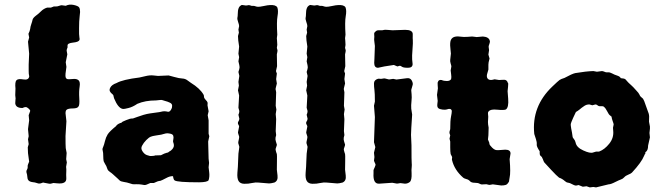

<svg xmlns="http://www.w3.org/2000/svg" viewBox="-20 -794 2883 830"><path d="M321.8 -672.4Q321.3 -641.6 323.2 -632.8Q325.2 -624 323.2 -621.1Q320.3 -612.3 295.9 -609.9Q271.5 -607.4 272 -597.2Q272 -593.3 272 -588.9Q268.1 -581.1 268.1 -575.2L271 -559.1L264.2 -524.9L267.1 -504.9Q261.2 -468.8 263.7 -460.4Q266.1 -452.1 273.9 -451.7Q281.7 -451.2 296.4 -452.6Q311 -454.1 319.3 -447.3Q327.6 -439.9 324.2 -419.4Q320.8 -398.9 322.8 -368.7Q324.7 -338.4 318.8 -333Q314 -325.2 293.9 -325.2Q273.9 -325.2 267.1 -318.8Q263.2 -314 263.2 -305.2L267.1 -270L263.2 -206.1Q263.2 -165 264.2 -153.8L268.1 -132.8L266.1 -106L269 -91.8Q269 -88.9 267.1 -80.6Q265.1 -72.3 266.1 -68.4Q267.1 -64.5 266.6 -54.2Q266.1 -44.9 266.1 -38.1Q266.1 -31.2 266.6 -23.4Q268.1 2.9 226.6 -1.5Q213.9 -2.9 210.9 -2.9Q198.2 1.5 191.9 0L170.9 -3.9Q167 -5.9 163.1 -3.9Q159.2 -2 156.7 -1.5Q154.3 -1 150.4 -0.5Q146.5 0 138.7 -2.9Q129.9 -5.9 123 -6.3Q102.5 -7.8 99.1 -22.5Q98.1 -26.4 97.7 -33.2Q97.2 -40 96.2 -42L94.2 -49.8V-54.2Q94.2 -56.2 95.7 -58.6Q97.2 -61 98.6 -64.9Q100.1 -68.8 99.6 -73.7Q99.1 -79.1 101.6 -84.5Q104 -89.8 106 -95.2L101.1 -131.8Q100.1 -154.8 100.1 -157.2L104 -170.9L101.1 -191.9L104 -205.1L101.1 -235.8L106 -273.9L104 -295.9L110.8 -314.9Q109.9 -319.3 103 -325.2Q96.7 -331.1 90.8 -331.1Q85 -331.1 77.1 -327.1Q48.3 -327.1 45.9 -347.2L46.9 -363.8Q47.9 -366.2 46.9 -373Q45.9 -379.9 45.9 -382.8L46.9 -411.1Q43.9 -439.9 51.3 -447.3Q58.6 -454.6 80.6 -450.7Q102.5 -446.8 106 -461.9Q106.9 -463.9 105.5 -468.8Q104 -473.6 104 -487.3V-515.1L106 -562L101.1 -613.8L106 -631.8L103 -647.9Q108.9 -659.7 110.4 -668.9Q111.3 -678.7 115.2 -689.5Q119.1 -700.2 120.6 -708Q122.1 -715.8 133.8 -725.1Q145.5 -733.4 157.2 -745.1Q168.9 -756.8 184.1 -761.2Q191.9 -761.2 200.2 -761.2L212.9 -766.1H221.7Q228 -766.1 230 -767.1L243.2 -771Q246.1 -772 252.9 -770.5Q259.8 -769 264.2 -769Q279.8 -776.9 299.3 -772.5Q318.4 -768.1 322.3 -761.7Q326.2 -755.4 326.2 -742.2L324.2 -722.2Q321.8 -703.6 321.8 -672.4Z M705.6 -311Q714.4 -309.1 721.2 -323.2Q724.1 -328.1 724.1 -336.9Q724.1 -345.7 714.4 -350.1Q704.6 -355 694.3 -357.4Q684.1 -359.9 681.6 -361.3Q679.2 -362.8 668 -361.3Q656.7 -359.9 654.8 -359.9Q607.9 -359.9 573.7 -345.2Q553.7 -331.5 535.6 -327.1Q518.1 -322.3 510.7 -323.2Q490.7 -326.2 473.1 -369.1L469.7 -382.8Q467.8 -385.7 462.9 -389.6Q458 -393.6 455.1 -399.4Q452.1 -405.3 456.1 -414.1Q462.4 -427.7 483.9 -435.1Q510.7 -450.2 583 -459Q588.9 -460 608.4 -464.8Q627.9 -469.7 643.6 -467.8Q659.2 -465.8 663.1 -465.8L709 -467.8Q710.9 -467.8 732.9 -461.4Q754.9 -455.1 768.1 -454.6Q781.2 -454.1 791.5 -445.8Q801.8 -438 805.2 -436Q844.2 -412.1 859.9 -384.8Q861.8 -381.8 861.8 -375.5Q862.3 -369.1 869.1 -362.3Q876 -355.5 877 -351.6Q877.9 -348.1 877.4 -344.2Q877 -340.3 877 -338.9L881.8 -313L877.9 -295.9L881.8 -273.9V-215.8L884.8 -205.1L879.9 -182.1L881.8 -107.9L883.8 -89.8L881.8 -70.8Q881.8 -68.8 884.3 -49.8Q886.7 -30.8 881.8 -15.1Q877 -6.3 840.8 -5.9Q746.1 -5.9 734.9 -14.2Q730 -17.1 728 -32.2Q715.3 -33.7 697.8 -23.9Q679.7 -14.2 672.9 -12.2Q663.6 -12.2 645 -2.9Q637.2 -2.9 629.9 -2.9Q610.4 6.8 604 5.9L592.3 3.9Q581.1 2 568.8 2.4Q556.6 2.9 552.2 2Q547.9 1 539.1 -2Q529.3 -5.4 516.1 -7.3Q502.9 -9.3 498 -13.2Q493.2 -17.1 487.3 -23.4Q481.4 -29.3 477.5 -32.2Q474.6 -35.2 467.8 -41Q461.4 -46.9 455.1 -50.8Q449.2 -55.2 447.3 -57.6Q445.3 -60.1 442.9 -66.9Q440.9 -73.2 439.5 -76.2Q438 -79.1 434.6 -84.5Q431.2 -89.8 428.7 -95.7Q426.3 -101.6 425.8 -132.8L422.9 -148.9Q422.9 -151.9 426.3 -159.7Q429.7 -167 433.6 -183.6Q437.5 -200.2 445.3 -212.9Q453.6 -226.1 481.9 -249Q484.4 -254.4 492.7 -258.8Q501 -263.2 504.9 -263.2Q506.3 -267.6 525.9 -274.9Q544.9 -282.2 548.3 -281.7Q551.8 -281.2 555.7 -282.2Q559.6 -283.2 572.3 -288.1Q585 -293 600.1 -297.4Q615.2 -301.8 628.4 -303.7Q642.6 -306.2 656.2 -307.6Q669.9 -309.1 676.8 -311Q683.6 -313 690.4 -313Q697.3 -313 705.6 -311ZM686 -214.4Q681.6 -212.9 676.8 -211.9Q671.9 -210.9 655.3 -208.5Q638.7 -206.1 631.8 -203.1Q624 -200.2 612.3 -188.5Q600.6 -176.8 594.2 -164.1Q587.4 -152.3 596.2 -139.6Q604.5 -127 615.2 -123.5Q626 -120.1 628.4 -119.6Q630.9 -119.1 633.8 -119.6Q636.7 -120.1 641.6 -120.1Q646.5 -120.1 650.9 -122.1Q674.8 -123 675.8 -123L689.9 -129.9L701.7 -133.8Q706.1 -133.8 709 -136.7Q711.9 -139.6 714.8 -140.6Q717.8 -142.1 719.2 -143.6Q720.7 -145 724.6 -148.9Q728.5 -152.8 731 -159.7Q732.9 -167 730.5 -173.8Q728 -180.7 728 -183.6Q728 -186.5 729.5 -193.4Q731 -200.2 729 -207Q727.1 -213.9 715.3 -216.3Q703.6 -218.8 697.3 -217.3Q690.9 -215.8 686 -214.4Z M1007.8 -732.9Q1007.8 -765.1 1022.9 -771Q1022.9 -773.9 1033.7 -771.5Q1044.4 -769 1050.3 -771Q1055.7 -772.9 1060.5 -771Q1065.9 -769 1067.9 -768.6Q1069.8 -768.1 1074.2 -768.6Q1078.6 -769 1083.5 -767.1Q1088.4 -765.1 1095.2 -764.6Q1102.1 -764.2 1120.6 -768.1Q1138.7 -772 1146 -772Q1171.9 -773.9 1178.7 -762.2Q1184.1 -748.5 1179.7 -724.1Q1175.3 -699.7 1178.7 -644L1176.8 -628.9L1177.7 -617.7Q1178.7 -606 1178.7 -600.1L1176.8 -586.9Q1176.8 -585 1178.7 -580.1Q1180.7 -575.2 1178.7 -568.4Q1176.8 -561 1176.8 -559.1L1177.7 -507.8L1173.8 -490.2Q1171.9 -486.3 1176.8 -476.1L1173.8 -452.1L1176.8 -433.1L1171.9 -413.1Q1170.4 -409.2 1172.4 -403.3Q1173.8 -397.9 1173.8 -395L1171.9 -336.9L1174.8 -320.3L1171.9 -300.8L1173.8 -278.8L1171.9 -227.1L1173.8 -210Q1169.9 -197.8 1170.9 -190.4Q1171.9 -183.6 1176.8 -168.9Q1176.8 -165 1173.8 -157.7Q1170.9 -150.4 1171.4 -146.5Q1171.9 -142.6 1173.8 -136.7Q1175.8 -130.9 1176.8 -127.9Q1177.7 -125 1177.2 -94.2Q1176.8 -63.5 1176.8 -60.5Q1176.8 -57.6 1179.7 -35.2Q1182.6 -12.2 1166 -4.9Q1150.9 -1 1143.1 -1L1095.7 -4.9Q1086.9 -6.3 1069.8 -2.9Q1053.2 1 1035.6 0.5Q1018.1 0 1011.2 -11.7Q1004.4 -23.4 1006.3 -47.9Q1008.8 -73.2 1009.3 -97.2Q1009.8 -121.1 1010.7 -129.9L1014.6 -159.2L1009.8 -175.8Q1009.8 -180.7 1012.2 -190.4Q1014.6 -200.2 1013.7 -204.1Q1012.7 -208 1010.7 -213.4Q1008.8 -218.8 1008.8 -222.2L1013.7 -247.1Q1013.7 -250 1010.7 -254.9Q1006.3 -262.2 1010.3 -268.6Q1014.6 -274.9 1014.6 -280.8L1010.7 -297.9Q1014.6 -305.7 1014.6 -314L1010.7 -328.1L1013.7 -380.9L1008.8 -403.8L1012.7 -423.8L1010.7 -439.9L1014.6 -465.8L1010.7 -482.9Q1015.6 -497.6 1015.6 -503.4Q1015.6 -509.3 1010.7 -528.8L1013.7 -546.9L1010.7 -562L1013.7 -592.8Q1008.8 -622.1 1008.8 -638.2L1012.7 -652.8L1010.7 -666L1013.7 -681.2Q1013.7 -687 1009.3 -699.2Q1004.9 -711.4 1006.3 -717.8Q1007.8 -724.1 1007.8 -732.9Z M1302.7 -732.9Q1302.7 -765.1 1317.9 -771Q1317.9 -773.9 1328.6 -771.5Q1339.4 -769 1345.2 -771Q1350.6 -772.9 1355.5 -771Q1360.8 -769 1362.8 -768.6Q1364.7 -768.1 1369.1 -768.6Q1373.5 -769 1378.4 -767.1Q1383.3 -765.1 1390.1 -764.6Q1397 -764.2 1415.5 -768.1Q1433.6 -772 1440.9 -772Q1466.8 -773.9 1473.6 -762.2Q1479 -748.5 1474.6 -724.1Q1470.2 -699.7 1473.6 -644L1471.7 -628.9L1472.7 -617.7Q1473.6 -606 1473.6 -600.1L1471.7 -586.9Q1471.7 -585 1473.6 -580.1Q1475.6 -575.2 1473.6 -568.4Q1471.7 -561 1471.7 -559.1L1472.7 -507.8L1468.8 -490.2Q1466.8 -486.3 1471.7 -476.1L1468.8 -452.1L1471.7 -433.1L1466.8 -413.1Q1465.3 -409.2 1467.3 -403.3Q1468.8 -397.9 1468.8 -395L1466.8 -336.9L1469.7 -320.3L1466.8 -300.8L1468.8 -278.8L1466.8 -227.1L1468.8 -210Q1464.8 -197.8 1465.8 -190.4Q1466.8 -183.6 1471.7 -168.9Q1471.7 -165 1468.8 -157.7Q1465.8 -150.4 1466.3 -146.5Q1466.8 -142.6 1468.8 -136.7Q1470.7 -130.9 1471.7 -127.9Q1472.7 -125 1472.2 -94.2Q1471.7 -63.5 1471.7 -60.5Q1471.7 -57.6 1474.6 -35.2Q1477.5 -12.2 1460.9 -4.9Q1445.8 -1 1438 -1L1390.6 -4.9Q1381.8 -6.3 1364.7 -2.9Q1348.1 1 1330.6 0.5Q1313 0 1306.2 -11.7Q1299.3 -23.4 1301.3 -47.9Q1303.7 -73.2 1304.2 -97.2Q1304.7 -121.1 1305.7 -129.9L1309.6 -159.2L1304.7 -175.8Q1304.7 -180.7 1307.1 -190.4Q1309.6 -200.2 1308.6 -204.1Q1307.6 -208 1305.7 -213.4Q1303.7 -218.8 1303.7 -222.2L1308.6 -247.1Q1308.6 -250 1305.7 -254.9Q1301.3 -262.2 1305.2 -268.6Q1309.6 -274.9 1309.6 -280.8L1305.7 -297.9Q1309.6 -305.7 1309.6 -314L1305.7 -328.1L1308.6 -380.9L1303.7 -403.8L1307.6 -423.8L1305.7 -439.9L1309.6 -465.8L1305.7 -482.9Q1310.5 -497.6 1310.5 -503.4Q1310.5 -509.3 1305.7 -528.8L1308.6 -546.9L1305.7 -562L1308.6 -592.8Q1303.7 -622.1 1303.7 -638.2L1307.6 -652.8L1305.7 -666L1308.6 -681.2Q1308.6 -687 1304.2 -699.2Q1299.8 -711.4 1301.3 -717.8Q1302.7 -724.1 1302.7 -732.9Z M1757.8 -324.2 1761.7 -298.8Q1756.8 -228 1756.8 -210.9L1758.8 -166Q1758.8 -95.7 1759.8 -88.9Q1760.7 -82 1759.8 -72.3Q1758.8 -62.5 1758.8 -59.1Q1758.8 -56.2 1759.3 -45.4Q1760.7 -15.1 1751.5 -7.3Q1742.2 0 1730.5 0L1714.8 -2Q1711.4 -2.9 1707.5 -2Q1703.6 -1 1699.2 -0.5Q1694.8 0 1686.5 -2Q1678.7 -3.9 1675.8 -3.9L1633.8 -1Q1630.9 -1 1619.6 0Q1591.8 2 1594.7 -44.9V-58.1Q1594.7 -60.1 1599.6 -70.3Q1604.5 -80.6 1603 -84.5Q1601.6 -87.9 1599.6 -91.8Q1597.7 -95.7 1596.7 -99.1L1598.6 -115.2L1596.7 -133.8L1602.5 -158.2L1596.7 -179.2L1600.6 -288.1L1596.7 -336.9L1600.6 -355Q1600.6 -391.6 1598.6 -405.3Q1596.7 -418.9 1596.7 -433.6Q1596.7 -448.2 1614.3 -453.6Q1615.7 -454.1 1620.6 -453.6Q1625.5 -453.1 1627.4 -453.1L1640.6 -455.1Q1644 -455.1 1650.9 -453.1Q1657.7 -451.2 1660.6 -450.7Q1663.6 -450.2 1669.9 -451.7Q1676.3 -453.1 1679.7 -453.1L1693.8 -450.2Q1695.8 -450.2 1740.7 -456.1Q1753.9 -457 1759.8 -446.3Q1765.6 -435.5 1764.2 -428.2Q1762.7 -420.9 1760.3 -414.1Q1757.8 -407.2 1757.8 -403.3Q1757.8 -399.4 1759.3 -386.7Q1760.7 -374 1758.8 -356.4Q1756.8 -338.9 1757.8 -324.2ZM1615.2 -663.1H1629.9Q1635.7 -663.1 1639.2 -664.6Q1642.6 -666 1657.7 -664.6Q1672.9 -663.1 1676.8 -663.1L1731.4 -665Q1762.7 -665 1764.2 -647.9Q1764.6 -643.1 1764.2 -636.7Q1763.7 -630.4 1764.6 -620.6Q1765.6 -610.8 1763.2 -580.6Q1760.7 -550.3 1761.7 -537.1L1763.7 -517.1Q1763.7 -501 1743.7 -501Q1723.6 -501 1717.8 -505.4Q1711.9 -509.8 1708.5 -509.8L1697.8 -506.8L1682.6 -513.2L1641.6 -506.8L1614.3 -501Q1597.7 -501 1597.7 -522L1598.6 -540L1600.6 -595.2Q1600.6 -598.6 1598.6 -611.3Q1596.7 -624 1597.7 -628.9Q1598.6 -633.8 1597.7 -643.6Q1596.7 -653.3 1600.6 -654.8Q1606.9 -663.1 1615.2 -663.1Z M2091.3 -514.6V-493.2Q2091.3 -491.2 2086.9 -478Q2082.5 -464.8 2086.4 -457Q2093.3 -443.4 2118.2 -451.2L2137.2 -448.2L2159.2 -449.2Q2171.4 -449.2 2175.3 -436Q2178.2 -435.1 2176.3 -419.4Q2174.3 -403.8 2174.3 -399.9Q2174.3 -396 2176.8 -367.2Q2179.7 -330.1 2167 -320.8Q2158.2 -316.9 2129.4 -319.8Q2100.6 -322.8 2093.3 -313Q2088.4 -311 2089.8 -299.3Q2091.3 -288.1 2090.3 -282.2Q2089.4 -276.4 2089.4 -266.6Q2089.4 -256.8 2092.3 -242.2Q2092.3 -227.1 2091.3 -209L2089.4 -190.9L2095.2 -176.8Q2095.2 -168.9 2100.1 -164.1Q2115.2 -145 2127.4 -145H2136.2L2164.1 -147Q2187 -147 2187 -130.4L2183.1 -106Q2188 -46.9 2183.1 -26.9L2181.2 -15.1Q2181.2 -8.8 2178.7 -6.3Q2176.3 -3.9 2174.8 -1Q2170.4 7.8 2146.5 7.8L2110.4 2.9L2099.1 4.9Q2096.2 5.9 2090.8 4.4Q2085.9 2.9 2083 2.4Q2080.1 2 2071.3 2.9Q2062.5 3.9 2059.6 2.9Q2056.6 2 2053.7 0.5Q2046.9 -3.9 2032.2 -3.9Q2017.6 -3.9 2011.7 -10.7Q2005.9 -17.6 1995.6 -20Q1985.4 -22.9 1982.4 -25.9Q1944.3 -59.1 1934.1 -102.1Q1933.1 -105 1934.1 -109.4Q1935.1 -113.8 1934.1 -116.2L1928.2 -127.9Q1926.3 -137.7 1926.3 -157.2V-182.1L1923.3 -194.3L1926.3 -209Q1921.9 -217.8 1923.3 -225.1L1926.3 -235.8Q1926.3 -273.4 1929.7 -289.6Q1933.1 -305.7 1933.1 -314.9Q1929.7 -328.1 1911.1 -320.8Q1905.3 -318.8 1892.6 -320.3Q1879.9 -321.8 1874.5 -326.7Q1869.1 -331.5 1870.6 -344.2Q1872.1 -356.9 1872.1 -357.9L1869.1 -383.8L1873 -412.1L1872.1 -425.3Q1871.1 -439 1873 -439Q1875 -450.2 1889.2 -448.2Q1897.9 -443.8 1911.6 -443.8Q1925.3 -443.8 1930.2 -452.1Q1932.1 -460 1930.2 -473.1Q1928.2 -486.8 1928.2 -489.3L1931.2 -506.8Q1931.2 -509.8 1928.2 -519.5Q1925.3 -529.3 1926.3 -535.2L1929.2 -562.5Q1929.2 -566.9 1927.7 -577.6Q1924.8 -599.6 1926.8 -612.8Q1930.2 -634.3 1953.1 -636.2Q1958 -637.2 1968.8 -635.7Q1985.4 -633.3 2002 -634.8L2021 -636.2L2041 -633.8L2067.4 -636.2Q2093.3 -634.3 2097.2 -618.2Q2099.1 -613.3 2095.7 -604.5Q2092.3 -595.7 2092.3 -591.8L2094.2 -577.1L2091.3 -558.1L2096.2 -541L2092.3 -524.9Q2091.3 -520 2091.3 -514.6Z M2610.8 2.9 2556.6 16.1 2544.9 14.2 2529.8 16.1 2515.6 11.2 2499.5 13.2 2481 5.9Q2479 5.9 2473.1 7.8Q2467.3 9.8 2454.6 2.9Q2442.4 -3.9 2435.5 -4.4Q2428.7 -4.9 2421.9 -11.2Q2409.7 -22 2397 -25.9Q2387.2 -33.2 2361.8 -60.5Q2336.4 -87.9 2333 -91.8Q2330.1 -95.7 2327.1 -105Q2323.7 -113.3 2322.3 -115.2Q2320.8 -117.2 2319.3 -118.2Q2317.9 -119.1 2316.4 -120.6Q2313 -124 2313 -131.3V-140.1Q2299.3 -160.6 2300.3 -168.9Q2301.3 -179.7 2296.9 -192.4Q2292.5 -205.1 2289.6 -214.8Q2277.3 -334 2367.7 -419.9Q2392.6 -443.8 2398.9 -448.2Q2405.3 -452.6 2419.9 -457Q2453.1 -475.1 2466.8 -478Q2512.7 -485.8 2544.9 -486.8L2560.5 -483.9L2582.5 -486.8Q2584.5 -486.8 2587.4 -485.8Q2590.3 -484.9 2592.8 -483.9Q2595.7 -482.9 2598.1 -481.9Q2600.6 -481 2608.4 -481.4Q2616.2 -481.9 2626 -476.6Q2635.3 -471.2 2647.9 -467.3Q2660.2 -463.4 2663.6 -456.1Q2679.7 -455.1 2684.1 -450.7Q2688.5 -446.3 2691.9 -441.9Q2695.3 -437.5 2708 -426.3Q2720.2 -415 2723.1 -411.1Q2726.1 -407.2 2731.9 -401.4Q2740.7 -392.6 2744.1 -385.3Q2747.1 -377.9 2750.5 -375.5Q2753.9 -373 2759.8 -367.2Q2765.1 -358.4 2770 -342.8Q2776.9 -322.3 2781.7 -310.1Q2787.1 -297.9 2786.1 -284.7Q2785.6 -271 2785.6 -268.1L2789.6 -247.1V-237.8L2787.6 -219.2L2789.6 -200.2L2781.7 -165Q2781.7 -141.6 2769.5 -136.2L2770.5 -131.8Q2768.1 -129.4 2764.2 -120.1Q2753.4 -92.8 2711.9 -47.9Q2707.5 -43.5 2696.3 -39.1Q2684.6 -34.7 2678.2 -27.3Q2671.9 -20.5 2664.1 -18.1Q2656.7 -15.6 2641.1 -7.8Q2620.6 2.9 2610.8 2.9ZM2580.6 -335H2570.8Q2567.9 -335 2563.5 -338.4Q2559.1 -341.8 2556.2 -342.3Q2553.2 -342.8 2547.9 -340.8Q2542.5 -338.9 2540.5 -338.9Q2538.6 -338.9 2532.2 -341.3Q2525.9 -343.8 2517.1 -341.3Q2508.3 -338.9 2494.6 -328.1Q2481.9 -317.4 2477.1 -314.5Q2472.2 -312 2469.2 -309.1Q2467.3 -306.2 2457.5 -284.2Q2447.8 -262.2 2447.3 -257.8Q2446.8 -253.4 2449.2 -238.8Q2451.7 -224.1 2452.6 -221.2L2455.6 -201.2Q2456.5 -198.2 2461.4 -192.4Q2466.3 -186.5 2468.3 -177.7Q2472.2 -156.7 2501.5 -143.6Q2531.2 -129.9 2543.9 -134.8Q2556.6 -139.6 2563.5 -138.7Q2569.8 -138.2 2570.8 -139.2Q2593.8 -147.9 2613.8 -172.9Q2633.8 -197.8 2630.9 -228Q2629.9 -239.3 2629.9 -241.7L2632.8 -255.9Q2632.8 -259.3 2628.9 -269.5Q2625 -279.8 2623.5 -290Q2621.6 -292 2616.7 -295.4Q2611.8 -298.8 2605 -312.5Q2598.1 -326.7 2589.8 -333Q2588.4 -335 2580.6 -335Z"/></svg>

Font: AntiqueNobleBold
Style: Bold
Weight: 700
Version: Version 001.000